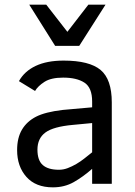

<svg xmlns="http://www.w3.org/2000/svg" viewBox="-20 -786 577 821"><path d="M374 0V-64Q335 -29.8 295.4 -7.3Q255.9 15.1 206.1 15.1Q132.8 15.1 93 -29.5Q53.2 -74.2 53.2 -144Q53.2 -196.8 74 -231.7Q94.7 -266.6 134 -286.9Q173.3 -307.1 248 -315.9L374 -327.1V-352.1Q374 -411.1 341.1 -432.6Q308.1 -454.1 250 -454.1Q198.2 -454.1 170.2 -436Q142.1 -418 129.9 -397L61 -439Q84.5 -481.4 132.6 -504.2Q180.7 -526.9 252 -526.9Q362.3 -526.9 410.2 -486.8Q458 -446.8 458 -348.1V0ZM374 -259.8 292 -252Q208.5 -244.6 174.3 -219.5Q140.1 -194.3 140.1 -146Q140.1 -100.1 163.1 -80.1Q186 -60.1 231.9 -60.1Q251 -60.1 269.5 -67.1Q288.1 -74.2 306.2 -84.7Q324.2 -95.2 341.1 -108.6Q357.9 -122.1 374 -134.8ZM318.8 -589.8H215.8L105 -766.1H177.7L268.1 -649.9L357.9 -766.1H431.2Z"/></svg>

Font: ClearSansRegular
Style: Regular
Weight: 400
Foundry: Intel Corporation
Version: Version 1.00